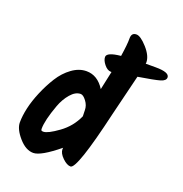

<svg xmlns="http://www.w3.org/2000/svg" viewBox="-140 -931 991 1042"><g transform="rotate(20 355.0 -410.0)"><path d="M631 -676Q710 -676 710 -646Q710 -627 679.5 -618Q649 -609 555 -594Q505 -389 497 -357Q417 -12 380 -12Q359 -12 333 -37Q307 -62 307 -86Q307 -91 308 -94Q208 -12 164.5 -12Q121 -12 80.5 -58.5Q40 -105 40 -143Q40 -181 50.5 -227.5Q61 -274 83 -326Q105 -378 133.5 -423.5Q162 -469 202.5 -498.5Q243 -528 286 -528Q350 -528 391 -463Q407 -535 414 -570H409Q389 -571 371 -593.5Q353 -616 353 -635Q353 -662 433 -670Q444 -741 443.5 -774.5Q443 -808 472 -808Q496 -808 535 -764.5Q574 -721 574 -683Q574 -679 573 -676ZM177 -139Q202 -139 261.5 -182Q321 -225 350 -291Q349 -299 349 -326Q349 -353 331 -377Q313 -401 298 -401Q268 -401 240.5 -369Q213 -337 197 -293Q163 -200 163 -152Q163 -144 165.5 -141.5Q168 -139 177 -139Z"/></g></svg>

Font: Kalam
Style: Bold
Weight: 700
Version: Version 2.001;PS 1.0;hotconv 1.0.79;makeotf.lib2.5.61930; tt